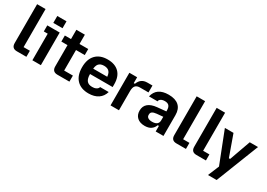

<svg xmlns="http://www.w3.org/2000/svg" viewBox="6 -1639 3787 2721"><g transform="rotate(30 1899.0 -279.0)"><path d="M150 0Q65 0 65 -86V-722H203V-99H306V0Z M404 0V-435H340V-534H543V0ZM396 -607V-720H547V-607Z M814 0Q728 0 728 -86V-686H867V-99H1010V0ZM627 -435V-534H1010V-435Z M1325 10Q1201 10 1132 -62Q1063 -134 1063 -267Q1063 -400 1132 -472Q1201 -544 1325 -544Q1446 -544 1512.5 -477.5Q1579 -411 1579 -287V-240H1151V-328H1532L1441 -274V-300Q1441 -373 1413 -407Q1385 -441 1325 -441Q1265 -441 1237 -407Q1209 -373 1209 -300V-238Q1209 -165 1237 -130.5Q1265 -96 1325 -96Q1362 -96 1383.5 -106Q1405 -116 1414.5 -128.5Q1424 -141 1424 -147V-151H1566Q1544 -73 1482 -31.5Q1420 10 1325 10Z M1683 0V-534H1810V-438H1829Q1848 -489 1883.5 -515Q1919 -541 1976 -541H2057V-428H1917Q1868 -428 1844.5 -401Q1821 -374 1821 -315V0Z M2245 10Q2166 10 2121 -31Q2076 -72 2076 -143Q2076 -216 2125 -257.5Q2174 -299 2268 -308L2411 -322V-234L2310 -225Q2261 -220 2239.5 -205Q2218 -190 2218 -161V-152Q2218 -124 2241.5 -108.5Q2265 -93 2307 -93Q2411 -93 2411 -177V-247V-262V-338Q2411 -390 2389 -414Q2367 -438 2320 -438Q2289 -438 2269.5 -429Q2250 -420 2241 -408.5Q2232 -397 2232 -387V-383H2091Q2128 -544 2323 -544Q2434 -544 2491.5 -492Q2549 -440 2549 -340V0H2422V-91H2403Q2385 -42 2346 -16Q2307 10 2245 10Z M2761 0Q2676 0 2676 -86V-722H2814V-99H2917V0Z M3088 0Q3003 0 3003 -86V-722H3141V-99H3244V0Z M3372 164 3454 -33 3457 6 3246 -534H3387L3510 -190H3530L3653 -534H3788L3514 164Z"/></g></svg>

Font: Mozilla Text ExtraLight
Style: Regular
Weight: 200
Designer: Studio DRAMA
Foundry: Studio DRAMA
Version: Version 1.000